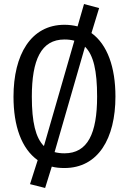

<svg xmlns="http://www.w3.org/2000/svg" viewBox="-20 -823 640 953"><path d="M434 -659 472 -783 397 -803 365 -692C345 -697 323 -700 300 -700C133 -700 47 -551 47 -343C47 -197 87 -85 167 -28L129 91L204 110L237 4C256 9 277 11 300 11C467 11 553 -135 553 -344C553 -489 513 -602 434 -659ZM138 -343C138 -526 184 -627 300 -627C318 -627 334 -625 349 -621L198 -98C157 -139 138 -216 138 -343ZM300 -62C282 -62 266 -64 251 -68L402 -591C444 -550 462 -472 462 -344C462 -160 415 -62 300 -62Z"/></svg>

Font: FiraMono Nerd Font
Style: Regular
Weight: 400
Designer: Carrois Corporate & Edenspiekermann AG
Foundry: Carrois Corporate GbR & Edenspiekermann AG
Version: Version 003.206;Nerd Fonts 3.3.0